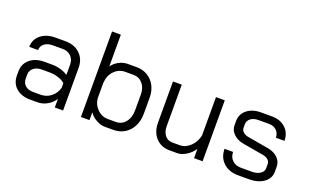

<svg xmlns="http://www.w3.org/2000/svg" viewBox="-80 -1085 2383 1477"><g transform="rotate(20 1112.0 -346.0)"><path d="M60 -132V-164Q60 -227 105 -265Q150 -303 224 -303H288Q321 -303 356 -293Q391 -283 416 -266V-349Q416 -391 390 -417.5Q364 -444 321 -444H241Q198 -444 172 -424Q146 -404 146 -371H74Q74 -432 120 -469.5Q166 -507 241 -507H321Q395 -507 440.5 -463.5Q486 -420 486 -349V0H418V-70Q395 -34 357.5 -13Q320 8 280 8H220Q147 8 103.5 -30Q60 -68 60 -132ZM282 -55Q329 -55 366 -84Q403 -113 416 -161V-198Q396 -217 360.5 -228.5Q325 -240 288 -240H224Q183 -240 157.5 -219Q132 -198 132 -164V-132Q132 -97 156 -76Q180 -55 220 -55Z M702 -64V0H632V-700H704V-440Q726 -471 760.5 -489Q795 -507 832 -507H903Q954 -507 993.5 -483.5Q1033 -460 1055.5 -417.5Q1078 -375 1078 -320V-191Q1078 -132 1055.5 -87Q1033 -42 992.5 -17Q952 8 899 8H829Q796 8 759 -12.5Q722 -33 702 -64ZM897 -56Q945 -56 975.5 -93.5Q1006 -131 1006 -191V-320Q1006 -375 976.5 -409Q947 -443 901 -443H834Q782 -443 745 -405Q708 -367 704 -305V-183Q706 -148 724 -119Q742 -90 770 -73Q798 -56 829 -56Z M1204 -162V-499H1276V-160Q1276 -113 1299 -84.5Q1322 -56 1359 -56H1421Q1467 -56 1506 -93Q1545 -130 1556 -186V-499H1628V0H1558V-76Q1535 -40 1497 -16Q1459 8 1423 8H1359Q1290 8 1247 -39Q1204 -86 1204 -162Z M1754 -148H1824Q1824 -106 1851 -80Q1878 -54 1922 -54H2009Q2052 -54 2079 -71.5Q2106 -89 2106 -117V-151Q2106 -170 2091 -184.5Q2076 -199 2052 -204L1879 -234Q1827 -243 1795.5 -273.5Q1764 -304 1764 -345V-378Q1764 -436 1808 -471.5Q1852 -507 1924 -507H2010Q2080 -507 2123 -467.5Q2166 -428 2166 -363H2096Q2095 -400 2071.5 -422.5Q2048 -445 2010 -445H1924Q1884 -445 1860 -426.5Q1836 -408 1836 -378V-349Q1836 -330 1852.5 -315Q1869 -300 1895 -296L2067 -266Q2117 -257 2147.5 -227Q2178 -197 2178 -155V-115Q2178 -60 2131.5 -26Q2085 8 2009 8H1922Q1846 8 1800 -35Q1754 -78 1754 -148Z"/></g></svg>

Font: Bai Jamjuree
Style: Regular
Weight: 400
Designer: Katatrad Aksorn Co.,Ltd.
Foundry: Cadson Demak Co.,Ltd.
Version: Version 1.000; ttfautohint (v1.6)